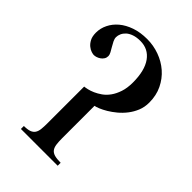

<svg xmlns="http://www.w3.org/2000/svg" viewBox="-203 -764 851 851"><g transform="rotate(45 222.5 -339.0)"><path d="M410.6 -484.9Q410.6 -456.5 400.9 -432.6Q391.1 -408.7 375.7 -388.9Q360.4 -369.1 341.6 -353.5Q322.8 -337.9 304.7 -327.1Q286.6 -316.4 271.7 -310.3Q256.8 -304.2 249 -303.2V-101.1Q249 -78.1 251.2 -62.3Q253.4 -46.4 260.7 -36.6Q268.1 -26.9 282.5 -22.7Q296.9 -18.6 321.3 -18.6V0H90.8V-18.6Q113.3 -18.6 126.5 -23.4Q139.6 -28.3 146.2 -38.3Q152.8 -48.3 154.5 -64Q156.2 -79.6 156.2 -101.1V-331.1Q163.1 -331.5 176 -334.5Q189 -337.4 204.6 -344.2Q220.2 -351.1 236.6 -362.5Q252.9 -374 266.1 -392.3Q279.3 -410.6 287.8 -436.3Q296.4 -461.9 296.4 -496.6Q296.4 -570.8 268.1 -610.6Q239.7 -650.4 189.5 -650.4Q166 -650.4 149.2 -644.5Q132.3 -638.7 121.8 -629.2Q111.3 -619.6 106.2 -608.2Q101.1 -596.7 101.1 -585.9Q101.1 -575.7 106.7 -564.5Q112.3 -553.2 118.9 -542.2Q125.5 -531.2 131.1 -521Q136.7 -510.7 136.7 -502.4Q136.7 -492.2 131.6 -484.1Q126.5 -476.1 118.7 -470.7Q110.8 -465.3 102.3 -462.6Q93.8 -460 87.4 -460Q82.5 -460 72 -463.1Q61.5 -466.3 50.8 -474.9Q40 -483.4 32 -498.3Q23.9 -513.2 23.9 -537.1Q23.9 -564.5 36.4 -589.8Q48.8 -615.2 72 -634.8Q95.2 -654.3 128.9 -666Q162.6 -677.7 205.1 -677.7Q244.6 -677.7 281.7 -664.3Q318.8 -650.9 347.4 -626Q376 -601.1 393.3 -565.4Q410.6 -529.8 410.6 -484.9Z"/></g></svg>

Font: Doulos SIL Am
Style: Regular
Weight: 400
Designer: Walt Agee, Victor Gaultney, Peter Martin, Debbi Hosken, Becca Hirsbrunner
Foundry: SIL International
Version: Version 5.000